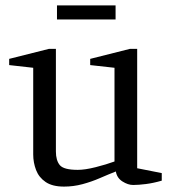

<svg xmlns="http://www.w3.org/2000/svg" viewBox="-20 -681 637 711"><path d="M217 10Q174 10 149 -7Q124 -24 113.5 -51.5Q103 -79 103 -109V-430L14 -440V-463L161 -500H187V-120Q187 -87 201.5 -69.5Q216 -52 268 -52Q295 -52 334.5 -62Q374 -72 404 -83V-430L314 -440V-463L461 -500H488V-58L579 -40V-12Q548 -3 520.5 0.5Q493 4 473 4Q454 4 433.5 -9Q413 -22 409 -46Q381 -35 350 -21.5Q319 -8 285.5 1Q252 10 217 10ZM191 -609V-661H408V-609Z"/></svg>

Font: Manuale
Style: Regular
Weight: 400
Designer: Eduardo Tunni / Pablo Cosgaya
Foundry: Eduardo Tunni / Pablo Cosgaya
Version: Version 1.002